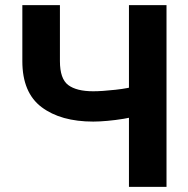

<svg xmlns="http://www.w3.org/2000/svg" viewBox="-20 -731 735 751"><path d="M67.4 -710.9H214.4V-491.7Q214.4 -422.9 246.8 -398.4Q279.3 -374 344.7 -374Q378.9 -374 431.9 -379.9Q484.9 -385.7 515.1 -396V-277.8Q495.1 -271.5 463.9 -266.4Q432.6 -261.2 400.4 -258.3Q368.2 -255.4 344.7 -255.4Q217.8 -255.4 142.6 -312Q67.4 -368.7 67.4 -491.7ZM484.4 -710.9H631.3V0H484.4Z"/></svg>

Font: RobotoDEMO
Style: Regular
Weight: 400
Designer: Christian Robertson
Foundry: Google
Version: Version 2.136